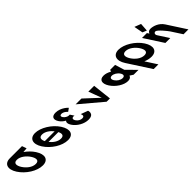

<svg xmlns="http://www.w3.org/2000/svg" viewBox="164 -2748 4905 4905"><g transform="rotate(-45 2616.5 -295.0)"><path d="M-12.8 -363.9C-80.4 -468.4 -90.4 -572.8 32.4 -573L32.4 -573L32.8 -573H32.9C157 -573 280.8 -468.5 348.5 -363.9C416.2 -259.4 431.2 -154.8 303.7 -154.8C172.8 -154.8 55 -259.4 -12.8 -363.9ZM-67.3 -727 -67.2 -726.9C-259.8 -726.6 -317.9 -568.6 -185.3 -363.9C-52.6 -159.1 196.5 -0.1 403.9 -0.1C605.4 -0.1 653.7 -159.1 521 -363.9C463.8 -452.3 382.8 -531.9 293.5 -594L418.4 -604L374.7 -727Z M1232.6 -405H876.8C831.2 -495 837.2 -575 945 -575C1053.5 -575 1161.8 -495 1232.6 -405ZM929.8 -323.4H1285.1C1329.8 -234.8 1326 -156.8 1215.8 -156.8C1102.8 -156.8 999.5 -234.8 929.8 -323.4ZM726.8 -365.9C859.5 -161.1 1108.7 -2.1 1316.1 -2.1C1517.5 -2.1 1565.8 -161.1 1433.2 -365.9C1300.5 -570.8 1040 -728.9 845.3 -728.9C652.4 -728.9 594.1 -570.8 726.8 -365.9Z M1827.5 -511.8C1827.5 -511.8 1755.2 -598.5 1666.8 -598.5C1621.7 -598.5 1601 -566.2 1630.2 -521.2C1663.2 -470.2 1729.1 -432.8 1771.6 -432.8H1806.4L1874.2 -328.2C1874.2 -328.2 1857.3 -333.3 1840.3 -333.3C1784.2 -333.3 1766.6 -290.8 1805.7 -230.5C1844.3 -171 1908.2 -137.8 1966.9 -137.8C2072.3 -137.8 2012.3 -244.9 2012.3 -244.9L2207 -172.7C2207 -172.7 2271.1 -0.1 2055.2 -0.1C1904.8 -0.1 1732.9 -96.2 1645.9 -230.5C1598 -304.4 1598.2 -358 1631.1 -391.1C1573.6 -420.9 1521.2 -465.1 1483.7 -522.9C1406.6 -641.9 1448.5 -726.9 1581.9 -726.9C1778.3 -726.9 1913.6 -573 1913.6 -573Z M2307.7 -513H2097.7L2705 0H2825L2767.7 -513H2557.7L2688.4 -160Z M3038.2 -256C3135.3 -106 3318.7 15 3468.7 15C3538.7 15 3578.6 -16 3589.4 -58H3591.4L3681 0H3856L3601.9 -258L3523.7 -513H3346.7L3326.5 -464C3257.9 -505 3186 -528 3117 -528C2967 -528 2941 -406 3038.2 -256ZM3226.2 -256C3180.2 -327 3200.8 -377 3267.8 -377C3333.8 -377 3419.2 -327 3465.2 -256C3510.5 -186 3492.9 -136 3423.9 -136C3351.9 -136 3271.5 -186 3226.2 -256Z M3912.7 -363.9C3844.9 -468.5 3835 -573 3958.3 -573C4082.4 -573 4206.2 -468.5 4273.9 -363.9C4341.6 -259.4 4356.6 -154.8 4229.1 -154.8C4098.2 -154.8 3980.4 -259.4 3912.7 -363.9ZM3740.1 -363.9C3742.8 -359.8 3745.5 -355.7 3748.2 -351.7L4144.4 260H4315.4L4115.9 -48.1C4187.8 -17.5 4260.8 -0.1 4329.3 -0.1C4530.8 -0.1 4579.1 -159.1 4446.5 -363.9C4313.8 -568.8 4053.3 -726.9 3858.6 -726.9C3665.7 -726.9 3607.4 -568.8 3740.1 -363.9Z M4604.7 -605.9 4717.9 -558.9 4732.8 -782.8 4558.9 -850ZM4828.5 0H5005.5L4817.7 -290C4784.6 -341 4804.9 -390 4857.9 -390C4914.9 -390 5092.4 -170 5125.4 -119L5313.3 171H5490.3L5160.6 -338C5067.9 -481 4906.5 -528 4812.5 -528C4756.5 -528 4724.3 -499 4710.2 -459H4708.2L4673.2 -513H4496.2Z"/></g></svg>

Font: Hussar
Style: BdOpOblSeven
Weight: 700
Foundry: Cannot Into Space Fonts
Version: Version 2.00